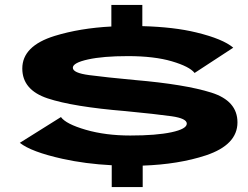

<svg xmlns="http://www.w3.org/2000/svg" viewBox="-20 -725 1000 775"><path d="M431 30V-58Q324.5 -63.5 232 -84Q106 -112 60 -148.5L226 -252.5Q246 -224.5 326 -201.2Q406 -178 506 -178Q610.5 -178 672.2 -191.2Q734 -204.5 734 -226Q734 -247 672.5 -255.8Q611 -264.5 486.5 -276.5Q274 -294 172 -328Q70 -362 70 -448.5Q70 -539.5 200.5 -580Q303 -611.5 429.5 -618V-705H554.5V-619.5Q683 -616 772.5 -594Q880 -568 921.5 -532.5L765.5 -430.5Q745 -456.5 673.8 -477.5Q602.5 -498.5 496 -498.5Q396 -498.5 335 -485Q274 -471.5 274 -451.5Q274 -430.5 340.2 -421.8Q406.5 -413 524.5 -402Q727.5 -384.5 833 -351.2Q938.5 -318 938.5 -231Q938.5 -140.5 811.5 -98Q701 -61.5 556 -56.5V30Z"/></svg>

Font: Anybody UltraExpanded Regular
Style: Bold
Weight: 700
Width: 9
Designer: Tyler Finck
Foundry: Etcetera Type Company
Version: Version 1.010; ttfautohint (v1.8.3) -l 8 -r 50 -G 200 -x 14 